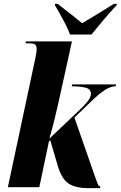

<svg xmlns="http://www.w3.org/2000/svg" viewBox="-20 -976 629 1001"><path d="M441 5Q373 5 337 -19.5Q301 -44 281 -112L242 -245L235 -238L185 0H21L165 -676Q167 -687 169 -698.5Q171 -710 171 -718Q171 -738 163 -744Q155 -750 131 -750H113L115 -760H355L285 -442Q276 -402 264 -352.5Q252 -303 237 -253L390 -398Q416 -422 435 -445Q454 -468 454 -487Q454 -512 426 -519Q398 -526 354 -526L356 -536H585L583 -526Q558 -526 529.5 -508.5Q501 -491 455 -447L368 -363L480 -42Q488 -20 491.5 -12.5Q495 -5 503 -5L501 5ZM345 -796Q336 -821 321 -850.5Q306 -880 291 -906.5Q276 -933 266 -949L267 -956H280Q325 -922 355 -898Q385 -874 408 -855Q438 -872 478.5 -897Q519 -922 574 -956H589L588 -949Q548 -906 517 -869Q486 -832 457 -796Z"/></svg>

Font: Noto Serif Display ExtraCondensed Black
Style: Italic
Weight: 900
Width: 2
Italic angle: -12°
Designer: Monotype Design Team
Foundry: Monotype Imaging Inc.
Version: Version 2.009